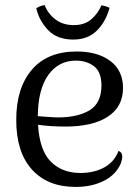

<svg xmlns="http://www.w3.org/2000/svg" viewBox="-20 -724 551 757"><path d="M462 -106Q462 -96 456 -79Q437 -35 389.5 -11Q342 13 278 13Q168 13 106 -55.5Q44 -124 44 -251Q44 -377 105.5 -449Q167 -521 282 -521Q365 -521 415 -483.5Q465 -446 465 -377Q465 -303 405 -264Q345 -225 238 -225Q179 -225 130 -232Q136 -131 180.5 -86.5Q225 -42 297 -42Q352 -42 392 -64.5Q432 -87 447 -129Q462 -124 462 -106ZM129 -266Q177 -262 207 -261Q287 -261 333.5 -289.5Q380 -318 380 -387Q380 -440 351 -462.5Q322 -485 279 -485Q211 -485 170.5 -428.5Q130 -372 129 -266ZM380 -703Q399 -700 412 -693Q397 -638 361.5 -603Q326 -568 269 -568Q206 -568 170.5 -604.5Q135 -641 123 -691Q136 -701 156 -704Q169 -670 198.5 -647.5Q228 -625 271 -625Q313 -625 339.5 -647.5Q366 -670 380 -703Z"/></svg>

Font: Arima Madurai
Style: Regular
Weight: 400
Designer: Joana Correia and Natanael Gama
Foundry: NDISCOVER
Version: Version 1.020